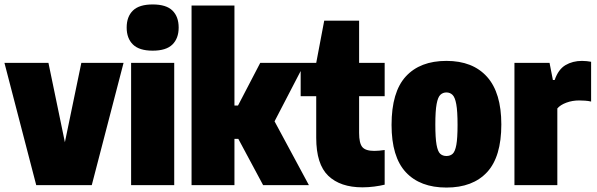

<svg xmlns="http://www.w3.org/2000/svg" viewBox="-25 -833 2685 864"><path d="M138 0 -5 -550H193L267 -193L341 -550H531L388 0Z M565 0V-550H759V0ZM662 -605Q601.5 -605 573.2 -632.8Q545 -660.5 545 -709Q545 -758 573.2 -785.5Q601.5 -813 662 -813Q723 -813 751 -785.5Q779 -758 779 -709Q779 -660.5 751 -632.8Q723 -605 662 -605Z M837 0V-808H1030V-358H1046L1146 -550H1347L1210.5 -287L1365 0H1159L1047.5 -208H1030V0Z M1606 10Q1506.5 10 1452.2 -42Q1398 -94 1398 -213V-400H1328V-550H1398L1434 -740H1591V-550H1706V-400H1591V-235Q1591 -188.5 1605.5 -171.2Q1620 -154 1659 -154Q1669.5 -154 1680.8 -155Q1692 -156 1706 -158V-2Q1686 3 1659.2 6.5Q1632.5 10 1606 10Z M1984 11Q1865.5 11 1801.2 -58Q1737 -127 1737 -271Q1737 -419 1801.2 -489Q1865.5 -559 1984 -559Q2102.5 -559 2166.8 -487.2Q2231 -415.5 2231 -273Q2231 -127.5 2166.8 -58.2Q2102.5 11 1984 11ZM1984 -131Q2001 -131 2012 -141Q2023 -151 2028.5 -181Q2034 -211 2034 -271Q2034 -333 2028.2 -364.2Q2022.5 -395.5 2011.2 -406.2Q2000 -417 1984 -417Q1968 -417 1956.8 -406.5Q1945.5 -396 1939.8 -365Q1934 -334 1934 -273Q1934 -212 1939.5 -181.5Q1945 -151 1956 -141Q1967 -131 1984 -131Z M2290 0V-550H2448L2463 -473H2471Q2487.5 -521 2519.8 -540Q2552 -559 2594 -559Q2604.5 -559 2615.8 -557.8Q2627 -556.5 2635 -555V-376Q2622.5 -379 2607.8 -380Q2593 -381 2581 -381Q2550.5 -381 2523.5 -371Q2496.5 -361 2483 -345V0Z"/></svg>

Font: Encode Sans Condensed Black
Style: Regular
Weight: 900
Width: 3
Designer: Multiple Designers
Foundry: Impallari Type
Version: Version 3.000; ttfautohint (v1.8.3) -l 8 -r 50 -G 200 -x 14 